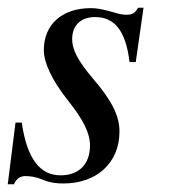

<svg xmlns="http://www.w3.org/2000/svg" viewBox="-29 -462 438 495"><path d="M341 -442H327C319 -428 312 -424 297 -424C289 -424 280 -425 261 -431C236 -438 222 -441 205 -441C131 -441 84 -399 84 -333C84 -301 104 -256 147 -202C186 -153 203 -119 203 -87C203 -38 174 -10 127 -10C75 -10 41 -51 27 -146H11L-9 13H7C14 -3 25 -8 36 -8C47 -8 61 -7 80 1C103 10 118 11 135 11C218 11 279 -40 279 -123C279 -162 261 -201 211 -259C172 -305 157 -334 157 -361C157 -398 181 -418 216 -418C265 -418 295 -385 305 -302H321Z"/></svg>

Font: XITS
Style: Italic
Weight: 400
Italic angle: -16.33°
Designer: MicroPress Inc., with final additions and corrections provided by Coen Hoffman, Elsevier (retired)
Version: Version 1.107